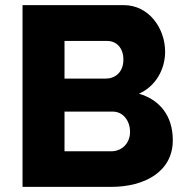

<svg xmlns="http://www.w3.org/2000/svg" viewBox="-20 -730 724 750"><path d="M655 -182C655 -278 604 -340 523 -364C590 -394 625 -461 625 -528C625 -618 563 -710 463 -710H68V0H414C546 0 655 -60 655 -182ZM488 -215C488 -170 456 -139 414 -139H232V-294H421C460 -294 488 -259 488 -215ZM399 -570C434 -570 462 -544 462 -497C462 -447 429 -423 393 -423H232V-570Z"/></svg>

Font: Raleway
Style: ExtraBold
Weight: 800
Designer: Matt McInerney, Pablo Impallari, Rodrigo Fuenzalida
Foundry: Matt McInerney, Pablo Impallari, Rodrigo Fuenzalida
Version: Version 3.000